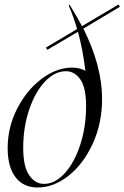

<svg xmlns="http://www.w3.org/2000/svg" viewBox="-20 -820 552 852"><path d="M300 -520Q333 -520 359 -506Q348 -597 326 -679L190 -599L184 -609L322 -691Q309 -738 285 -796L289 -799Q326 -738 344 -704L506 -800L512 -790L350 -693Q433 -527 433 -381Q433 -273 391.5 -182.5Q350 -92 284 -40Q218 12 147 12Q84 12 49 -33.5Q14 -79 14 -163Q14 -255 56 -337.5Q98 -420 164.5 -470Q231 -520 300 -520ZM175 -4Q224 -4 267 -51Q310 -98 336 -177.5Q362 -257 362 -349Q362 -431 336.5 -467.5Q311 -504 273 -504Q223 -504 179.5 -458Q136 -412 109.5 -333.5Q83 -255 83 -164Q83 -81 109.5 -42.5Q136 -4 175 -4Z"/></svg>

Font: Nyght Serif Light Italic
Style: Regular
Weight: 300
Italic angle: -16°
Designer: Maksym Kobuzan
Version: Version 0.410